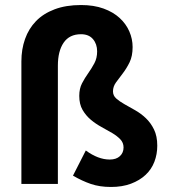

<svg xmlns="http://www.w3.org/2000/svg" viewBox="-20 -731 672 763"><path d="M421 12Q376 12 341 0Q306 -12 270 -33L321 -133Q370 -97 416 -97Q442 -97 456.5 -110.5Q471 -124 471 -145Q471 -164 458 -177.5Q445 -191 425.5 -202.5Q406 -214 383 -226.5Q360 -239 340.5 -255.5Q321 -272 308 -294.5Q295 -317 295 -350Q295 -379 306 -400Q317 -421 330.5 -440Q344 -459 355 -479.5Q366 -500 366 -527Q366 -556 349.5 -575.5Q333 -595 302 -595Q256 -595 233 -561.5Q210 -528 210 -470V0H65V-487Q65 -535 79.5 -576Q94 -617 123 -647Q152 -677 197 -694Q242 -711 302 -711Q353 -711 391.5 -697Q430 -683 455.5 -659.5Q481 -636 494 -606Q507 -576 507 -544Q507 -508 495 -483.5Q483 -459 468 -439.5Q453 -420 441 -403.5Q429 -387 429 -368Q429 -351 442 -339.5Q455 -328 474.5 -317Q494 -306 517 -293Q540 -280 559.5 -261.5Q579 -243 592 -216.5Q605 -190 605 -152Q605 -118 593.5 -88Q582 -58 558.5 -36Q535 -14 500.5 -1Q466 12 421 12Z"/></svg>

Font: Giro Regular
Style: Bold
Weight: 700
Designer: Paul D. Hunt
Foundry: Adobe Systems Incorporated
Version: Version 1.000;PS 1.0;hotconv 1.0.88;makeotf.lib2.5.647800